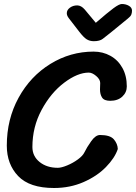

<svg xmlns="http://www.w3.org/2000/svg" viewBox="-20 -919 680 960"><path d="M375 -762 324 -828Q314 -841 314 -853Q314 -869 329.5 -880.5Q345 -892 366 -892Q386 -892 404 -871L459 -805Q519 -857 547.5 -878Q576 -899 589 -899Q609 -899 624.5 -890Q640 -881 640 -866Q640 -855 636.5 -846Q633 -837 619 -826L597 -808Q522 -746 494 -725Q479 -713 449 -713Q429 -713 413.5 -722.5Q398 -732 375 -762ZM250 21Q128 21 71 -38.5Q14 -98 14 -191Q14 -323 73 -430.5Q132 -538 232 -599.5Q332 -661 448 -661Q494 -661 532 -640Q570 -619 592 -579.5Q614 -540 614 -487Q614 -457 591.5 -436Q569 -415 531 -415Q501 -415 490.5 -431Q480 -447 480 -472L481 -504Q481 -522 461 -539Q441 -556 424 -556Q368 -556 301 -505.5Q234 -455 188 -369.5Q142 -284 142 -184Q142 -138 178 -109Q214 -80 269 -80Q287 -80 316 -92Q345 -104 369.5 -122Q394 -140 402 -157Q414 -182 436 -213Q458 -244 480 -244Q531 -244 549.5 -222Q568 -200 569 -174Q554 -129 509.5 -83.5Q465 -38 397.5 -8.5Q330 21 250 21Z"/></svg>

Font: Sriracha
Style: Regular
Weight: 400
Designer: Suppakit Chalermlarp
Version: Version 1.002g